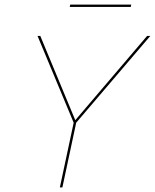

<svg xmlns="http://www.w3.org/2000/svg" viewBox="-20 -814 673 834"><path d="M311 -281 251 0H240L300 -281L143 -658H155L307 -292L619 -658H633ZM285 -794H550L548 -784H283Z"/></svg>

Font: Ysabeau Hairline
Style: Italic
Weight: 100
Italic angle: -12°
Designer: Christian Thalmann (Catharsis Fonts)
Version: Version 0.003